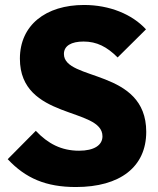

<svg xmlns="http://www.w3.org/2000/svg" viewBox="-20 -741 636 772"><path d="M285 11C463 11 568 -70 568 -211C568 -466 237 -414 237 -524C237 -557 267 -574 316 -574C369 -574 410 -553 453 -510L567 -623C511 -684 420 -721 318 -721C164 -721 60 -640 60 -505C60 -258 392 -311 392 -193C392 -157 358 -135 298 -135C227 -135 173 -163 124 -215L11 -101C83 -24 165 11 285 11Z"/></svg>

Font: MV Cash ExtraBold
Style: Regular
Weight: 800
Designer: Rodrigo Fuenzalida
Foundry: fragTYPE
Version: Version 1.100;Glyphs 3.1.2 (3151)